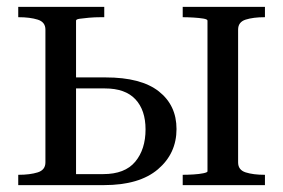

<svg xmlns="http://www.w3.org/2000/svg" viewBox="-20 -538 823 558"><path d="M583 -40V-478Q583 -482 571 -484Q559 -486 542 -487Q525 -488 511 -488V-518H750V-488H749Q716 -488 694 -481Q672 -474 672 -452V-66Q672 -44 694 -37Q716 -30 749 -30H750V0H511V-30Q525 -30 542 -31Q559 -32 571 -34.5Q583 -37 583 -40ZM201 -32H280Q343 -32 373 -68Q403 -104 403 -162Q403 -218 373.5 -249.5Q344 -281 285 -281H158V-313H287Q390 -313 441.5 -272.5Q493 -232 493 -163Q493 -92 439 -46Q385 0 282 0H33V-30H34Q67 -30 89.5 -37Q112 -44 112 -66V-452Q112 -474 89.5 -481Q67 -488 34 -488H33V-518H283V-488H273Q255 -488 238.5 -486.5Q222 -485 211.5 -483.5Q201 -482 201 -478Z"/></svg>

Font: Roboto Serif 144pt
Style: Regular
Weight: 400
Version: Version 1.008